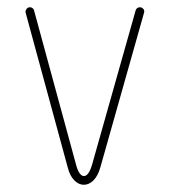

<svg xmlns="http://www.w3.org/2000/svg" viewBox="-20 -510 475 537"><path d="M371.1 -489.7Q377 -489.7 380.9 -484.9Q384.8 -480 382.8 -474.1L260.7 -42Q253.9 -18.1 241.5 -5.6Q229 6.8 214.4 6.8Q200.2 6.8 188 -5.4Q175.8 -17.6 169.9 -40L51.8 -474.1Q50.3 -479.5 54 -484.6Q57.6 -489.7 63.5 -489.7Q67.9 -489.7 71 -487.3Q74.2 -484.9 75.2 -481L193.4 -46.9Q197.3 -32.7 202.9 -25.1Q208.5 -17.6 214.8 -17.6Q221.2 -17.6 227.1 -25.6Q232.9 -33.7 237.3 -48.8L359.4 -481Q360.4 -484.9 363.8 -487.3Q367.2 -489.7 371.1 -489.7Z"/></svg>

Font: Velvelyne Light
Style: Regular
Weight: 200
Designer: Manon Van der Borght et Mariel Nils
Foundry: Velvetyne
Version: Version 1.070